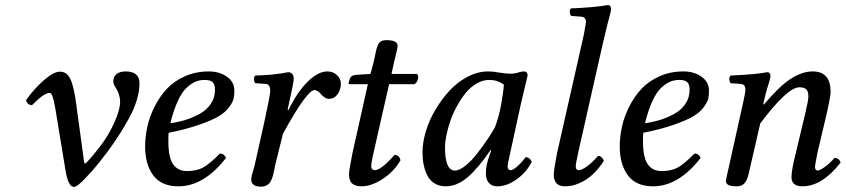

<svg xmlns="http://www.w3.org/2000/svg" viewBox="-20 -718 3304 750"><path d="M309.1 -81.1 313 -79.1Q327.6 -89.8 373 -148.9Q403.3 -188 426 -237.8Q448.7 -287.6 449.2 -319.8Q449.2 -350.6 428.2 -381.8Q422.9 -389.2 422.9 -401.9Q422.9 -419.4 436 -429.2Q449.2 -439 471.2 -439Q524.9 -439 524.9 -392.1Q524.9 -360.8 513.7 -324.7Q502.4 -288.6 481.2 -251Q460 -213.4 442.9 -187.3Q425.8 -161.1 401.9 -127.9Q387.7 -108.9 365.5 -80.8Q343.3 -52.7 312 -20.3Q280.8 12.2 269 12.2Q246.1 12.2 235.8 -53.2L195.8 -295.9Q189.9 -329.1 185.1 -342Q180.2 -355 173.8 -355Q151.4 -355 105 -307.1Q85.4 -308.6 82 -327.1Q111.3 -369.1 149.2 -402.8Q187 -436.5 211.9 -438Q225.1 -438 230 -435.1Q248.5 -428.7 259.3 -398.9Q270 -369.1 277.8 -312Q278.3 -309.6 278.8 -304Q279.3 -298.3 279.8 -295.9Z M819.8 -367.2Q819.8 -388.7 810.3 -397.2Q800.8 -405.8 779.8 -405.8Q760.3 -405.8 743.7 -398.9Q727.1 -392.1 708.7 -375Q690.4 -357.9 674.3 -323Q658.2 -288.1 645.5 -236.8Q675.8 -240.7 703.6 -249.3Q731.4 -257.8 759 -272.7Q786.6 -287.6 803.2 -312Q819.8 -336.4 819.8 -367.2ZM638.7 -199.2Q637.7 -191.4 637.7 -165Q637.7 -103 656.2 -76.4Q674.8 -49.8 710 -49.8Q747.1 -49.8 772 -62.7Q796.9 -75.7 838.9 -118.2Q855.5 -118.2 862.8 -101.1Q776.9 9.8 676.8 9.8Q610.8 9.8 578.9 -32.7Q546.9 -75.2 546.9 -146Q546.9 -184.1 555.7 -223.6Q564.5 -263.2 584.2 -302.2Q604 -341.3 632.1 -371.3Q660.2 -401.4 702.6 -420.2Q745.1 -439 795.9 -439Q836.9 -439 866.2 -418.5Q895.5 -397.9 895.5 -363.8Q895.5 -346.2 892.8 -333.3Q890.1 -320.3 875.7 -300.3Q861.3 -280.3 835.7 -264.6Q810.1 -249 759.5 -231.2Q709 -213.4 638.7 -199.2Z M961.4 -17.1Q961.4 -23.9 963.6 -32.5Q965.8 -41 969.2 -52.7Q972.7 -64.5 974.6 -71.8L1012.7 -242.2Q1035.6 -346.7 1035.6 -363.8Q1035.6 -389.2 1017.6 -390.1L976.6 -393.1Q972.2 -399.9 971.9 -408.2Q971.7 -416.5 976.6 -422.9Q1051.8 -424.8 1105.5 -436Q1115.2 -436 1121.3 -429.2Q1127.4 -422.4 1127.4 -411.1Q1127.4 -397 1110.4 -320.8L1103.5 -290L1107.4 -289.1Q1140.6 -357.9 1181.4 -398.4Q1222.2 -439 1258.8 -439Q1280.8 -439 1296.1 -424.8Q1311.5 -410.6 1311.5 -390.1Q1311.5 -368.2 1298.8 -350.1Q1286.1 -332 1265.6 -332Q1247.6 -332 1230.5 -354Q1218.3 -366.2 1208.5 -366.2Q1179.2 -366.2 1085.4 -195.8L1054.7 -71.8Q1053.7 -66.9 1051.3 -54.9Q1048.8 -43 1047.1 -35.6Q1045.4 -28.3 1041.5 -18.3Q1037.6 -8.3 1032.7 -2.7Q1027.8 2.9 1019.5 7.1Q1011.2 11.2 1000.5 11.2Q961.4 11.2 961.4 -17.1Z M1356.4 -118.2 1417 -389.2H1347.2Q1341.3 -389.2 1341.3 -391.1Q1341.3 -394.5 1346.2 -409.2Q1350.1 -424.3 1374 -425.8L1427.2 -429.2L1440.4 -479Q1442.4 -486.8 1445.1 -501.2Q1447.8 -515.6 1450 -524.2Q1452.1 -532.7 1456.1 -542Q1460 -551.3 1467 -555.9Q1474.1 -560.5 1484.4 -561Q1533.2 -562.5 1533.2 -539.1Q1533.2 -533.7 1530.5 -522Q1527.8 -510.3 1524.2 -495.6Q1520.5 -481 1519 -474.1L1509.3 -429.2H1608.4Q1616.2 -423.3 1612.1 -408.2Q1607.9 -393.1 1598.1 -389.2H1500L1440.4 -127Q1430.2 -82.5 1430.2 -67.9Q1430.2 -60.1 1434.6 -56.6Q1439 -53.2 1443.4 -53.2Q1468.8 -53.2 1521 -112.8Q1539.6 -112.8 1544.4 -91.8Q1518.1 -46.9 1474.4 -18.6Q1430.7 9.8 1392.1 9.8Q1367.7 9.8 1355.5 -1.2Q1343.3 -12.2 1343.3 -38.1Q1343.3 -51.3 1356.4 -118.2Z M1913.1 -220.2Q1929.2 -261.7 1938 -311.8Q1946.8 -361.8 1948.2 -387.2Q1923.8 -405.8 1891.1 -405.8Q1866.2 -405.8 1842.3 -392.1Q1818.4 -378.4 1800 -356Q1781.7 -333.5 1765.9 -305.2Q1750 -276.9 1739.7 -247.3Q1729.5 -217.8 1723.9 -190.4Q1718.3 -163.1 1718.3 -142.1Q1718.3 -51.8 1757.3 -51.8Q1774.9 -51.8 1798.8 -71.3Q1822.8 -90.8 1845.2 -119.9Q1867.7 -148.9 1884.8 -174.6Q1901.9 -200.2 1913.1 -220.2ZM2026.4 -439Q2041 -439 2041 -422.9Q2038.6 -413.1 2015.1 -314L1973.1 -121.1Q1962.9 -76.7 1962.9 -69.8Q1962.9 -53.2 1975.1 -53.2Q1982.9 -53.2 1998.5 -66.2Q2014.2 -79.1 2033.2 -104Q2049.3 -104 2057.1 -85.9Q2037.1 -45.4 1998.5 -17.8Q1960 9.8 1923.3 9.8Q1900.9 9.8 1889.4 -3.9Q1877.9 -17.6 1877.9 -41Q1877.9 -72.8 1892.1 -110.8L1898.9 -130.9L1897 -132.8Q1848.1 -61 1806.6 -25.6Q1765.1 9.8 1721.2 9.8Q1695.8 9.8 1677.2 -1.7Q1658.7 -13.2 1648.9 -33.2Q1639.2 -53.2 1634.8 -75.4Q1630.4 -97.7 1630.4 -124Q1630.4 -161.6 1643.6 -205.3Q1656.7 -249 1681.2 -290Q1705.6 -331.1 1736.6 -364.5Q1767.6 -397.9 1807.1 -418.5Q1846.7 -439 1886.2 -439Q1907.7 -439 1933.1 -434.1Q1956.1 -430.2 1973.1 -430.2Q1992.7 -430.2 2008.3 -436Q2018.6 -439 2026.4 -439Z M2326.7 -512.2 2239.7 -127Q2229 -78.6 2229 -67.9Q2229 -53.2 2241.7 -53.2Q2252 -53.2 2273.4 -68.6Q2294.9 -84 2315.9 -108.9Q2331.1 -108.9 2338.9 -89.8Q2306.2 -39.1 2266.4 -14.6Q2226.6 9.8 2187 9.8Q2143.1 9.8 2143.1 -36.1Q2143.1 -51.8 2155.8 -119.1L2260.7 -583Q2269 -628.9 2269 -630.9Q2269 -651.4 2251 -652.8L2210.9 -655.8Q2206.1 -662.6 2205.6 -670.7Q2205.1 -678.7 2210 -685.1Q2302.2 -689 2354 -698.2Q2366.7 -698.2 2366.7 -683.1Q2366.7 -676.8 2363.8 -665Q2360.8 -653.3 2354.5 -629.6Q2348.1 -606 2342.8 -582Z M2673.8 -367.2Q2673.8 -388.7 2664.3 -397.2Q2654.8 -405.8 2633.8 -405.8Q2614.3 -405.8 2597.7 -398.9Q2581.1 -392.1 2562.7 -375Q2544.4 -357.9 2528.3 -323Q2512.2 -288.1 2499.5 -236.8Q2529.8 -240.7 2557.6 -249.3Q2585.4 -257.8 2613 -272.7Q2640.6 -287.6 2657.2 -312Q2673.8 -336.4 2673.8 -367.2ZM2492.7 -199.2Q2491.7 -191.4 2491.7 -165Q2491.7 -103 2510.3 -76.4Q2528.8 -49.8 2564 -49.8Q2601.1 -49.8 2626 -62.7Q2650.9 -75.7 2692.9 -118.2Q2709.5 -118.2 2716.8 -101.1Q2630.9 9.8 2530.8 9.8Q2464.8 9.8 2432.9 -32.7Q2400.9 -75.2 2400.9 -146Q2400.9 -184.1 2409.7 -223.6Q2418.5 -263.2 2438.2 -302.2Q2458 -341.3 2486.1 -371.3Q2514.2 -401.4 2556.6 -420.2Q2599.1 -439 2649.9 -439Q2690.9 -439 2720.2 -418.5Q2749.5 -397.9 2749.5 -363.8Q2749.5 -346.2 2746.8 -333.3Q2744.1 -320.3 2729.7 -300.3Q2715.3 -280.3 2689.7 -264.6Q2664.1 -249 2613.5 -231.2Q2563 -213.4 2492.7 -199.2Z M2815.4 -12.2Q2815.4 -13.7 2822.8 -46.9L2882.8 -316.9Q2891.6 -354.5 2891.6 -369.1Q2891.6 -388.7 2873.5 -390.1L2833.5 -393.1Q2829.1 -399.9 2828.9 -408.2Q2828.6 -416.5 2833.5 -422.9Q2934.1 -427.2 2976.6 -436Q2989.7 -436 2989.7 -419.9Q2989.7 -414.1 2985.8 -402.1Q2981.9 -390.1 2975.3 -367.4Q2968.8 -344.7 2963.4 -319.8L2961.4 -310.1H2964.4Q3022.5 -379.4 3067.4 -409.2Q3112.3 -439 3154.8 -439Q3224.6 -439 3224.6 -358.9Q3224.6 -342.8 3211.4 -283.2L3173.8 -124Q3163.6 -71.8 3163.6 -67.9Q3163.6 -51.8 3173.8 -51.8Q3182.1 -51.8 3201.9 -65.9Q3221.7 -80.1 3239.7 -101.1Q3257.8 -101.1 3263.7 -83Q3191.4 9.8 3114.7 9.8Q3071.8 9.8 3071.8 -25.9Q3071.8 -53.7 3087.4 -115.2L3125.5 -274.9Q3137.7 -326.2 3137.7 -340.8Q3137.7 -361.8 3129.2 -369.4Q3120.6 -377 3102.5 -377Q3055.7 -377 2949.7 -235.8L2905.8 -44.9Q2899.9 -16.1 2888.9 -3.2Q2877.9 9.8 2858.4 9.8Q2834.5 9.8 2825 4.4Q2815.4 -1 2815.4 -12.2Z"/></svg>

Font: Common Serif News
Style: Italic
Weight: 450
Italic angle: -12°
Designer: Philipp H. Poll, Khaled Hosny
Foundry: Stefan Peev, Context Ltd.
Version: Version 1.026